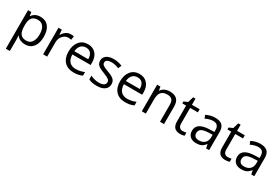

<svg xmlns="http://www.w3.org/2000/svg" viewBox="85 -1884 4862 3349"><g transform="rotate(30 2516.0 -209.5)"><path d="M335 9.8Q282.7 9.8 239.5 -9.5Q196.3 -28.8 167 -68.8H161.1Q167 -22 167 20V240.2H85.9V-535.2H151.9L163.1 -461.9H167Q198.2 -505.9 239.7 -525.4Q281.2 -544.9 335 -544.9Q441.4 -544.9 499.3 -472.2Q557.1 -399.4 557.1 -268.1Q557.1 -136.2 498.3 -63.2Q439.5 9.8 335 9.8ZM323.2 -476.1Q241.2 -476.1 204.6 -430.7Q168 -385.3 167 -286.1V-268.1Q167 -155.3 204.6 -106.7Q242.2 -58.1 325.2 -58.1Q394.5 -58.1 433.8 -114.3Q473.1 -170.4 473.1 -269Q473.1 -369.1 433.8 -422.6Q394.5 -476.1 323.2 -476.1Z M942.9 -544.9Q978.5 -544.9 1006.8 -539.1L995.6 -463.9Q962.4 -471.2 937 -471.2Q872.1 -471.2 825.9 -418.5Q779.8 -365.7 779.8 -287.1V0H698.7V-535.2H765.6L774.9 -436H778.8Q808.6 -488.3 850.6 -516.6Q892.6 -544.9 942.9 -544.9Z M1313 9.8Q1194.3 9.8 1125.7 -62.5Q1057.1 -134.8 1057.1 -263.2Q1057.1 -392.6 1120.8 -468.8Q1184.6 -544.9 1292 -544.9Q1392.6 -544.9 1451.2 -478.8Q1509.8 -412.6 1509.8 -304.2V-252.9H1141.1Q1143.6 -158.7 1188.7 -109.9Q1233.9 -61 1315.9 -61Q1402.3 -61 1486.8 -97.2V-24.9Q1443.8 -6.3 1405.5 1.7Q1367.2 9.8 1313 9.8ZM1291 -477.1Q1226.6 -477.1 1188.2 -435.1Q1149.9 -393.1 1143.1 -318.8H1422.9Q1422.9 -395.5 1388.7 -436.3Q1354.5 -477.1 1291 -477.1Z M1993.2 -146Q1993.2 -71.3 1937.5 -30.8Q1881.8 9.8 1781.2 9.8Q1674.8 9.8 1615.2 -23.9V-99.1Q1653.8 -79.6 1698 -68.4Q1742.2 -57.1 1783.2 -57.1Q1846.7 -57.1 1880.9 -77.4Q1915 -97.7 1915 -139.2Q1915 -170.4 1887.9 -192.6Q1860.8 -214.8 1782.2 -245.1Q1707.5 -272.9 1676 -293.7Q1644.5 -314.5 1629.2 -340.8Q1613.8 -367.2 1613.8 -403.8Q1613.8 -469.2 1667 -507.1Q1720.2 -544.9 1813 -544.9Q1899.4 -544.9 1981.9 -509.8L1953.1 -443.8Q1872.6 -477.1 1807.1 -477.1Q1749.5 -477.1 1720.2 -459Q1690.9 -440.9 1690.9 -409.2Q1690.9 -387.7 1701.9 -372.6Q1712.9 -357.4 1737.3 -343.8Q1761.7 -330.1 1831.1 -304.2Q1926.3 -269.5 1959.7 -234.4Q1993.2 -199.2 1993.2 -146Z M2351.1 9.8Q2232.4 9.8 2163.8 -62.5Q2095.2 -134.8 2095.2 -263.2Q2095.2 -392.6 2158.9 -468.8Q2222.7 -544.9 2330.1 -544.9Q2430.7 -544.9 2489.3 -478.8Q2547.9 -412.6 2547.9 -304.2V-252.9H2179.2Q2181.6 -158.7 2226.8 -109.9Q2272 -61 2354 -61Q2440.4 -61 2524.9 -97.2V-24.9Q2481.9 -6.3 2443.6 1.7Q2405.3 9.8 2351.1 9.8ZM2329.1 -477.1Q2264.6 -477.1 2226.3 -435.1Q2188 -393.1 2181.2 -318.8H2460.9Q2460.9 -395.5 2426.8 -436.3Q2392.6 -477.1 2329.1 -477.1Z M3052.2 0V-346.2Q3052.2 -411.6 3022.5 -443.8Q2992.7 -476.1 2929.2 -476.1Q2845.2 -476.1 2806.2 -430.7Q2767.1 -385.3 2767.1 -280.8V0H2686V-535.2H2752L2765.1 -461.9H2769Q2793.9 -501.5 2838.9 -523.2Q2883.8 -544.9 2939 -544.9Q3035.6 -544.9 3084.5 -498.3Q3133.3 -451.7 3133.3 -349.1V0Z M3472.7 -57.1Q3494.1 -57.1 3514.2 -60.3Q3534.2 -63.5 3545.9 -66.9V-4.9Q3532.7 1.5 3507.1 5.6Q3481.4 9.8 3460.9 9.8Q3305.7 9.8 3305.7 -153.8V-472.2H3229V-511.2L3305.7 -544.9L3339.8 -659.2H3386.7V-535.2H3542V-472.2H3386.7V-157.2Q3386.7 -108.9 3409.7 -83Q3432.6 -57.1 3472.7 -57.1Z M3981.9 0 3965.8 -76.2H3961.9Q3921.9 -25.9 3882.1 -8.1Q3842.3 9.8 3782.7 9.8Q3703.1 9.8 3658 -31.2Q3612.8 -72.3 3612.8 -147.9Q3612.8 -310.1 3872.1 -317.9L3962.9 -320.8V-354Q3962.9 -417 3935.8 -447Q3908.7 -477.1 3849.1 -477.1Q3782.2 -477.1 3697.8 -436L3672.9 -498Q3712.4 -519.5 3759.5 -531.7Q3806.6 -543.9 3854 -543.9Q3949.7 -543.9 3995.8 -501.5Q4042 -459 4042 -365.2V0ZM3798.8 -57.1Q3874.5 -57.1 3917.7 -98.6Q3960.9 -140.1 3960.9 -214.8V-263.2L3879.9 -259.8Q3783.2 -256.3 3740.5 -229.7Q3697.8 -203.1 3697.8 -147Q3697.8 -103 3724.4 -80.1Q3751 -57.1 3798.8 -57.1Z M4381.8 -57.1Q4403.3 -57.1 4423.3 -60.3Q4443.4 -63.5 4455.1 -66.9V-4.9Q4441.9 1.5 4416.3 5.6Q4390.6 9.8 4370.1 9.8Q4214.8 9.8 4214.8 -153.8V-472.2H4138.2V-511.2L4214.8 -544.9L4249 -659.2H4295.9V-535.2H4451.2V-472.2H4295.9V-157.2Q4295.9 -108.9 4318.8 -83Q4341.8 -57.1 4381.8 -57.1Z M4891.1 0 4875 -76.2H4871.1Q4831.1 -25.9 4791.3 -8.1Q4751.5 9.8 4691.9 9.8Q4612.3 9.8 4567.1 -31.2Q4522 -72.3 4522 -147.9Q4522 -310.1 4781.2 -317.9L4872.1 -320.8V-354Q4872.1 -417 4845 -447Q4817.9 -477.1 4758.3 -477.1Q4691.4 -477.1 4606.9 -436L4582 -498Q4621.6 -519.5 4668.7 -531.7Q4715.8 -543.9 4763.2 -543.9Q4858.9 -543.9 4905 -501.5Q4951.2 -459 4951.2 -365.2V0ZM4708 -57.1Q4783.7 -57.1 4826.9 -98.6Q4870.1 -140.1 4870.1 -214.8V-263.2L4789.1 -259.8Q4692.4 -256.3 4649.7 -229.7Q4606.9 -203.1 4606.9 -147Q4606.9 -103 4633.5 -80.1Q4660.2 -57.1 4708 -57.1Z"/></g></svg>

Font: f0_46866 
Style: Regular
Weight: 400
Foundry: Ascender Corporation
Version: Version 1.10